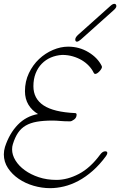

<svg xmlns="http://www.w3.org/2000/svg" viewBox="-20 -958 626 1000"><path d="M510 -614Q510 -612 510.5 -611Q511 -610 511 -609Q511 -605 507.5 -599Q504 -593 498.5 -587Q493 -581 487 -577Q481 -573 476 -573Q471 -573 468 -579Q459 -598 443 -615Q427 -632 406 -644.5Q385 -657 359 -664.5Q333 -672 304 -672Q272 -670 245 -658.5Q218 -647 197.5 -626Q177 -605 165.5 -575.5Q154 -546 154 -509Q154 -444 207 -409Q260 -374 372 -369Q379 -368 379 -361Q379 -345 366 -335.5Q353 -326 345 -326H344Q315 -326 293.5 -328Q272 -330 253 -330Q206 -330 172 -324Q138 -318 114 -304Q90 -290 74 -266.5Q58 -243 47 -207Q43 -195 43 -180Q43 -151 60.5 -122.5Q78 -94 109 -71.5Q140 -49 182 -35Q224 -21 274 -21Q331 -21 390.5 -52Q450 -83 501 -152Q514 -170 528 -170Q539 -170 539 -161Q539 -155 532 -145Q499 -100 462.5 -68Q426 -36 388.5 -16Q351 4 313.5 13Q276 22 241 22Q198 22 155 9.5Q112 -3 77.5 -26.5Q43 -50 21.5 -82.5Q0 -115 0 -154Q0 -173 6 -193Q29 -263 72.5 -308Q116 -353 178 -364Q146 -383 128 -413Q110 -443 110 -483Q110 -534 130.5 -577Q151 -620 183.5 -650.5Q216 -681 256 -698Q296 -715 335 -715Q393 -715 441 -686Q489 -657 510 -614ZM556 -928Q567 -938 576 -938Q581 -938 583.5 -934.5Q586 -931 586 -926Q586 -917 571 -904L401 -752Q388 -741 381 -741Q372 -741 372 -752Q372 -763 386 -776Z"/></svg>

Font: Discipuli Britannica
Style: Regular
Weight: 400
Designer: Peter Wiegel
Foundry: Peter Wiegel
Version: Version 0.001 2009